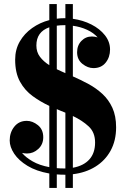

<svg xmlns="http://www.w3.org/2000/svg" viewBox="-20 -850 634 950"><path d="M224 -830H261V-757.5Q279 -760 297 -760Q300.5 -760 303.5 -760V-830H340.5V-757Q390.5 -750 432.2 -728.8Q474 -707.5 499.2 -675.5Q524.5 -643.5 524.5 -605Q524.5 -567 502.8 -540Q481 -513 442.5 -513Q414 -513 387.8 -534Q361.5 -555 361.5 -591.5Q361.5 -625.5 382.8 -647.5Q404 -669.5 435 -669.5Q448.5 -669.5 463 -665Q443.5 -687.5 411 -702.5Q378.5 -717.5 340.5 -722.5V-472Q379.5 -455 417.5 -434.5Q455.5 -414 486.5 -385.5Q517.5 -357 536 -316.8Q554.5 -276.5 554.5 -220Q554.5 -154.5 527.5 -105Q500.5 -55.5 452.2 -25.5Q404 4.5 340.5 12V80H303.5V14.5Q302 14.5 300 14.5Q280 14.5 261 13V80H224V8.5Q159.5 -3 116 -29.5Q72.5 -56 50.2 -89.5Q28 -123 28 -155Q28 -195 51 -223.5Q74 -252 112.5 -252Q141 -252 167.5 -230.8Q194 -209.5 194 -171Q194 -135.5 169.5 -113Q145 -90.5 114 -90.5Q101.5 -90.5 89 -93.5Q107.5 -71 141.5 -51.5Q175.5 -32 224 -23V-326Q180 -346.5 141.2 -374.8Q102.5 -403 78.8 -446.2Q55 -489.5 55 -555Q55 -605 77.8 -644.5Q100.5 -684 139 -711.2Q177.5 -738.5 224 -750.5ZM300 -725.5Q279 -725.5 261 -723V-507.5Q271 -502.5 281.8 -497.8Q292.5 -493 303.5 -488V-725.5Q302 -725.5 300 -725.5ZM160 -625Q160 -592 177.8 -568.8Q195.5 -545.5 224 -527.5V-715Q160 -692.5 160 -625ZM295 -16.5Q299.5 -16.5 303.5 -16.5V-292.5Q293 -296.5 282.2 -301Q271.5 -305.5 261 -310V-18Q277.5 -16.5 295 -16.5ZM450.5 -145Q450.5 -195 418.8 -224.5Q387 -254 340.5 -276V-20Q393.5 -29.5 422 -61Q450.5 -92.5 450.5 -145Z"/></svg>

Font: Bodoni* 06pt
Style: Bold
Weight: 700
Version: Version 2.3